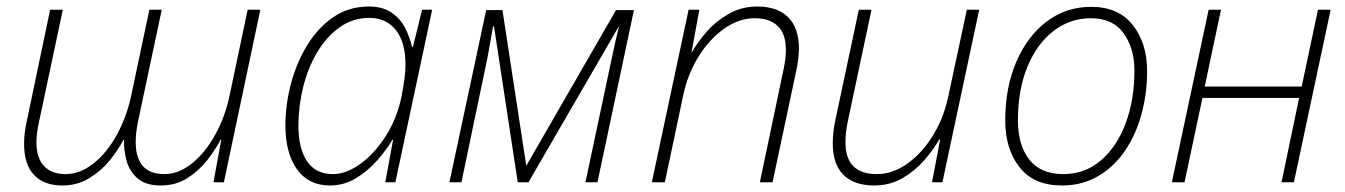

<svg xmlns="http://www.w3.org/2000/svg" viewBox="-20 -560 4133 590"><path d="M172 10Q115 10 84.5 -22.5Q54 -55 54 -118Q54 -152 63 -191L134 -530H173L100 -186Q96 -168 94 -152.5Q92 -137 92 -123Q92 -74 115.5 -49.5Q139 -25 181 -25Q226 -25 267 -57.5Q308 -90 338 -144Q368 -198 382 -261L439 -530H477L404 -186Q397 -152 397 -124Q397 -25 485 -25Q529 -25 569.5 -57.5Q610 -90 640.5 -144.5Q671 -199 685 -264L741 -530H780L668 0H636L660 -131H658Q642 -100 616.5 -67.5Q591 -35 555.5 -12.5Q520 10 474 10Q427 10 402 -12.5Q377 -35 368.5 -67.5Q360 -100 361 -130H359Q343 -99 316.5 -66.5Q290 -34 253.5 -12Q217 10 172 10Z M994 10Q928 10 892.5 -40Q857 -90 857 -174Q857 -238 874 -302.5Q891 -367 924 -421Q957 -475 1004.5 -507.5Q1052 -540 1114 -540Q1156 -540 1183.5 -521Q1211 -502 1225.5 -473Q1240 -444 1246 -416H1249L1277 -530H1308L1195 0H1164L1188 -131H1186Q1168 -100 1139.5 -67.5Q1111 -35 1074 -12.5Q1037 10 994 10ZM1003 -25Q1044 -25 1087.5 -56.5Q1131 -88 1165.5 -142Q1200 -196 1214 -264Q1220 -296 1223 -319Q1226 -342 1226 -362Q1226 -430 1196.5 -467.5Q1167 -505 1115 -505Q1064 -505 1023.5 -476Q983 -447 954.5 -399Q926 -351 911.5 -292Q897 -233 897 -174Q897 -104 923.5 -64.5Q950 -25 1003 -25Z M1361 0 1474 -529H1524L1597 -52H1598L1873 -529H1928L1816 0H1779L1861 -386Q1866 -410 1871 -432Q1876 -454 1882 -478H1881L1604 0H1571L1498 -479H1495Q1491 -456 1487 -433Q1483 -410 1478 -383L1398 0Z M1983 0 2096 -530H2129L2105 -399H2106Q2123 -430 2151.5 -462.5Q2180 -495 2219.5 -517.5Q2259 -540 2307 -540Q2369 -540 2402 -507Q2435 -474 2435 -411Q2435 -394 2432.5 -375.5Q2430 -357 2426 -339L2354 0H2315L2387 -343Q2391 -362 2393 -377Q2395 -392 2395 -406Q2395 -456 2370 -480Q2345 -504 2299 -504Q2251 -504 2205.5 -472Q2160 -440 2126.5 -386Q2093 -332 2079 -265L2023 0Z M2666 10Q2605 10 2572 -22.5Q2539 -55 2539 -119Q2539 -136 2541 -154Q2543 -172 2547 -191L2619 -530H2658L2585 -186Q2578 -152 2578 -124Q2578 -73 2602.5 -49Q2627 -25 2674 -25Q2723 -25 2768 -57Q2813 -89 2846.5 -143Q2880 -197 2894 -264L2951 -530H2989L2876 0H2844L2869 -131H2866Q2849 -101 2821 -68.5Q2793 -36 2754 -13Q2715 10 2666 10Z M3243 10Q3157 10 3113 -46Q3069 -102 3069 -190Q3069 -291 3103 -370Q3137 -449 3196.5 -494Q3256 -539 3333 -539Q3417 -539 3461 -483Q3505 -427 3505 -341Q3505 -272 3487.5 -208.5Q3470 -145 3436.5 -96Q3403 -47 3354 -18.5Q3305 10 3243 10ZM3247 -25Q3314 -25 3363 -67Q3412 -109 3439 -181Q3466 -253 3466 -343Q3466 -411 3433 -457.5Q3400 -504 3332 -504Q3268 -504 3217 -464.5Q3166 -425 3137 -354.5Q3108 -284 3108 -190Q3108 -114 3143 -69.5Q3178 -25 3247 -25Z M3581 0 3694 -530H3732L3682 -294H3980L4030 -530H4069L3956 0H3918L3972 -259H3675L3620 0Z"/></svg>

Font: Noto Sans Disp ExtLt
Style: Italic
Weight: 200
Italic angle: -12°
Designer: Monotype Design Team
Foundry: Monotype Imaging Inc.
Version: Version 2.000;GOOG;noto-source:20170915:90ef993387c0